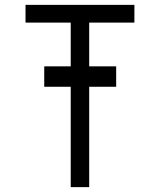

<svg xmlns="http://www.w3.org/2000/svg" viewBox="-20 -770 658 790"><path d="M533 -677H347V-497H458V-413H347V0H271V-413H162V-497H271V-677H85V-750H533Z"/></svg>

Font: Hermit Light
Style: Regular
Weight: 300
Designer: Pablo Caro
Version: Version 2.000;PS 002.000;hotconv 1.0.88;makeotf.lib2.5.64775